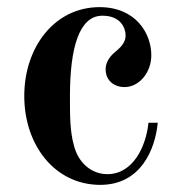

<svg xmlns="http://www.w3.org/2000/svg" viewBox="-20 -506 508 538"><path d="M48 -237C48 -100 133 12 261 12C375 12 415 -88 422 -162H396C389 -94 352 -18 281 -18C236 -18 199 -50 187 -99C176 -138 176 -181 176 -237C176 -370 201 -462 267 -462C318 -462 332 -428 332 -406C332 -389 320 -375 308 -365C298 -357 276 -339 276 -312C276 -280 300 -262 329 -262C370 -262 404 -303 404 -351C404 -413 360 -486 259 -486C133 -486 48 -374 48 -237Z"/></svg>

Font: Old Standard
Style: Bold
Weight: 700
Designer: Alexey Kryukov <alexios@thessalonica.org.ru>
Version: Version 2.0.2